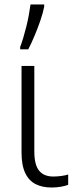

<svg xmlns="http://www.w3.org/2000/svg" viewBox="-20 -826 340 856"><path d="M133 -151Q133 -92 154 -65.5Q175 -39 218 -39Q235 -39 253.5 -41.5Q272 -44 284 -48V-2Q272 3 251.5 6.5Q231 10 210 10Q169 10 139 -5Q109 -20 92.5 -54.5Q76 -89 76 -147V-532H133ZM70 -617Q77 -635 84 -658.5Q91 -682 97.5 -708Q104 -734 108.5 -759Q113 -784 116 -806H177V-796Q172 -770 160.5 -736Q149 -702 134.5 -667.5Q120 -633 106 -606H70Z"/></svg>

Font: Noto Sans Display Light
Style: Regular
Weight: 300
Designer: Monotype Design Team
Foundry: Monotype Imaging Inc.
Version: Version 2.003